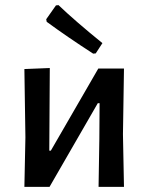

<svg xmlns="http://www.w3.org/2000/svg" viewBox="-20 -728 578 748"><path d="M208 -708Q274 -645 379 -560L353 -520L343 -519Q241 -585 162 -643L160 -653L198 -707ZM75 0 79 -193 75 -459 174 -463 172 -141H178L363 -461H463L459 -205L463 0H364L367 -186L368 -326H361L173 0Z"/></svg>

Font: Alegreya Sans Medium
Style: Regular
Weight: 500
Designer: Juan Pablo del Peral
Foundry: Huerta Tipografica
Version: Version 2.007